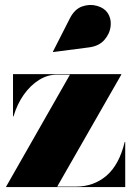

<svg xmlns="http://www.w3.org/2000/svg" viewBox="-20 -762 540 782"><path d="M342.5 -569 196.5 -550 195.5 -551.5 265 -688Q284 -725 314.8 -735.8Q345.5 -746.5 374.8 -738.2Q404 -730 417.5 -710.5Q434 -686.5 430.5 -655.2Q427 -624 404.8 -599Q382.5 -574 342.5 -569ZM211 -458Q174 -458 139.2 -436.5Q104.5 -415 77.2 -376.8Q50 -338.5 35 -288H33V-460H474V-458L213 -2H289Q362 -2 413.8 -46.5Q465.5 -91 488 -184H490V0H5V-2L265 -458Z"/></svg>

Font: Bodoni* 96pt Fatface
Style: Regular
Weight: 900
Version: Version 2.3